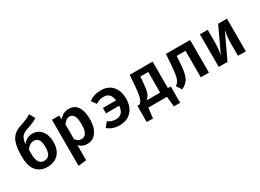

<svg xmlns="http://www.w3.org/2000/svg" viewBox="-30 -1658 3752 2766"><g transform="rotate(-30 1846.0 -275.5)"><path d="M452.3 -775.4 503.6 -684.6Q465.6 -659.5 425.9 -642.6Q386.2 -625.6 326.2 -606.2Q283.6 -591.8 255.9 -572.3Q228.2 -552.8 212.8 -518.7Q197.4 -484.6 191.3 -426.7Q220 -467.2 260.5 -489Q301 -510.8 353.3 -510.8Q412.3 -510.8 458.5 -480.3Q504.6 -449.7 531.3 -392.1Q557.9 -334.4 557.9 -253.8Q557.9 -165.6 525.6 -105.6Q493.3 -45.6 436.7 -15.1Q380 15.4 307.2 15.4Q191.3 15.4 123.8 -60.8Q56.4 -136.9 56.4 -303.1Q56.4 -415.9 74.4 -493.3Q92.3 -570.8 137.9 -619.7Q183.6 -668.7 268.2 -694.9Q309.7 -708.2 339.5 -719.5Q369.2 -730.8 395.4 -743.8Q421.5 -756.9 452.3 -775.4ZM194.9 -266.2Q194.9 -177.4 223.3 -131Q251.8 -84.6 307.2 -84.6Q339 -84.6 364.6 -98.5Q390.3 -112.3 405.6 -148.5Q421 -184.6 421 -251.3Q421 -339.5 393.8 -375.4Q366.7 -411.3 317.4 -411.3Q277.9 -411.3 246.9 -388.5Q215.9 -365.6 194.9 -332.8Z M978.5 -558.5Q1049.7 -558.5 1093.3 -523.3Q1136.9 -488.2 1156.7 -423.8Q1176.4 -359.5 1176.4 -272.8Q1176.4 -189.2 1152.3 -124.1Q1128.2 -59 1081.8 -21.8Q1035.4 15.4 967.7 15.4Q884.6 15.4 833.3 -43.6V209.2L697.9 223.6V-543.1H816.9L824.1 -476.9Q855.9 -519 896.2 -538.7Q936.4 -558.5 978.5 -558.5ZM939 -456.9Q904.6 -456.9 878.7 -436.4Q852.8 -415.9 833.3 -385.6V-142.6Q870.8 -87.2 928.7 -87.2Q980.5 -87.2 1007.9 -130.5Q1035.4 -173.8 1035.4 -271.3Q1035.4 -374.4 1010.8 -415.6Q986.2 -456.9 939 -456.9Z M1515.4 -558.5Q1600 -558.5 1658.2 -522.6Q1716.4 -486.7 1746.4 -421.8Q1776.4 -356.9 1776.4 -271.8Q1776.4 -186.7 1744.9 -122.1Q1713.3 -57.4 1652.6 -21Q1591.8 15.4 1504.6 15.4Q1387.2 15.4 1309.2 -52.8L1370.8 -128.7Q1429.7 -86.2 1501.5 -86.2Q1559.5 -86.2 1595.4 -120Q1631.3 -153.8 1638.5 -232.8H1418.5V-322.6H1636.9Q1629.7 -392.8 1596.2 -425.4Q1562.6 -457.9 1506.7 -457.9Q1435.9 -457.9 1374.9 -415.9L1315.9 -493.8Q1357.9 -526.2 1406.2 -542.3Q1454.4 -558.5 1515.4 -558.5Z M1864.6 -102.1H1905.1Q1925.1 -121.5 1939 -149.7Q1952.8 -177.9 1962.3 -229Q1971.8 -280 1978.5 -368.7L1991.8 -543.1H2372.8V-102.1H2420V169.2H2316.4L2297.4 0H1987.2L1968.7 169.2H1864.6ZM2243.6 -445.1H2112.3L2107.2 -374.9Q2102.1 -306.7 2095.4 -261.3Q2088.7 -215.9 2078.5 -186.4Q2068.2 -156.9 2053.3 -137.4Q2038.5 -117.9 2016.9 -102.1H2243.6Z M2996.4 -543.1V0H2861V-440.5H2714.9L2708.2 -347.2Q2702.6 -255.4 2692.3 -194.6Q2682.1 -133.8 2663.6 -95.1Q2645.1 -56.4 2615.6 -30.8Q2586.2 -5.1 2542.6 17.4L2486.2 -68.7Q2505.1 -82.1 2520 -97.9Q2534.9 -113.8 2545.9 -141.5Q2556.9 -169.2 2565.1 -217.2Q2573.3 -265.1 2579.5 -342.1L2594.4 -543.1Z M3609.7 -543.1V0H3480V-201Q3480 -264.6 3486.2 -319.7Q3492.3 -374.9 3501.5 -416.4L3305.1 0H3159.5V-543.1H3289.2V-340.5Q3289.2 -282.6 3283.3 -226.2Q3277.4 -169.7 3267.2 -126.7L3463.1 -543.1Z"/></g></svg>

Font: Fira Code SemiBold
Style: Regular
Weight: 600
Designer: Carrois Corporate, Edenspiekermann AG, Nikita Prokopov
Foundry: Carrois Corporate, Edenspiekermann AG, Nikita Prokopov
Version: Version 6.002